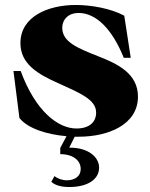

<svg xmlns="http://www.w3.org/2000/svg" viewBox="-20 -534 604 771"><path d="M296 15C416 15 534 -34 534 -146C534 -239 452 -278 372 -309C294 -340 230 -365 230 -422C230 -457 256 -482 295 -482C367 -482 431 -416 477 -302H505L479 -471C425 -500 347 -514 284 -514C172 -514 62 -467 62 -361C62 -277 132 -236 216 -199C302 -160 366 -134 366 -82C366 -43 338 -18 287 -18C214 -18 123 -86 63 -249H34L58 -60C93 -17 169 6 247 13L222 60V85C274 85 304 111 304 144C304 176 278 190 249 190C230 190 210 183 199 173L186 196C201 210 226 217 258 217C334 217 378 185 378 139C378 98 336 58 258 59L280 15Z"/></svg>

Font: Sprat Condesed
Style: Bold
Weight: 700
Width: 3
Designer: Ethan Nakache
Foundry: Collletttivo
Version: Version 2.000;Glyphs 3.2 (3217)